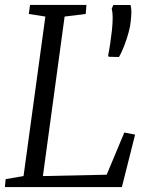

<svg xmlns="http://www.w3.org/2000/svg" viewBox="-22 -763 605 783"><path d="M-2 0 1 -32.5 74 -45 163 -695.5 95.5 -706 100.5 -743H330.5L327.5 -706L241.5 -695.5L153 -45L413 -50.5L485 -222.5L529 -214L475 0ZM463 -530.5 421 -531.5 419 -537Q423.5 -559 427.5 -585.5Q431.5 -612 434.5 -640Q437.5 -668.5 437.5 -690.5Q437.5 -712.5 433.5 -727L440 -742.5H510.5Q514 -728 513.8 -713Q513.5 -698 511 -675Q510 -659 502.8 -632Q495.5 -605 485 -577.2Q474.5 -549.5 463 -530.5Z"/></svg>

Font: Merriweather 36pt Light
Style: Italic
Weight: 300
Italic angle: -7.8°
Version: Version 2.101